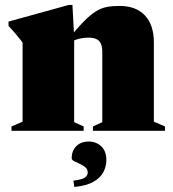

<svg xmlns="http://www.w3.org/2000/svg" viewBox="-20 -530 702 778"><path d="M280.5 -382.5V-35L319 -17.5V0H26.5V-17.5L71.5 -37V-357.5Q62 -370.5 46.5 -389Q31 -407.5 14.5 -425V-442.5L258.5 -510H273.5ZM356.5 -17.5 394.5 -35V-318Q394.5 -341 388.2 -354Q382 -367 369.5 -372.2Q357 -377.5 337.5 -377.5Q319 -377.5 300.8 -373Q282.5 -368.5 259 -356.5L254.5 -368.5Q292 -415 319 -442.5Q346 -470 368.2 -483.8Q390.5 -497.5 413 -501.8Q435.5 -506 464 -506Q531 -506 567.2 -467.5Q603.5 -429 603.5 -357.5V-37L648.5 -17.5V0H356.5ZM277.5 202Q311.5 198 323.5 189.8Q335.5 181.5 335.5 169Q335.5 156 325.8 147.8Q316 139.5 303 133.8Q290 128 280.2 123Q270.5 118 270.5 111.5Q270.5 81 289.2 62.2Q308 43.5 339.5 43.5Q369.5 43.5 390.2 62.8Q411 82 411 119Q411 144 399 167.2Q387 190.5 358.5 206.8Q330 223 281 227.5Z"/></svg>

Font: Newsreader 60pt ExtraBold
Style: Regular
Weight: 800
Designer: Hugues Gentile
Foundry: Production Type
Version: Version 1.003